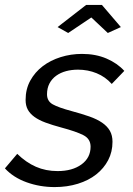

<svg xmlns="http://www.w3.org/2000/svg" viewBox="-44 -750 539 780"><path d="M190 -640 306 -730H370L447 -640L394 -616L327 -679L233 -616ZM178 10Q118 10 64 -9.5Q10 -29 -24 -66L26 -125Q62 -90 102 -72.5Q142 -55 190 -55Q250 -55 287 -82Q324 -109 324 -154Q324 -186 294.5 -201Q265 -216 205 -232Q168 -242 141 -252Q114 -262 96 -275Q78 -288 69 -304.5Q60 -321 60 -344Q60 -388 79 -422.5Q98 -457 129.5 -481Q161 -505 202.5 -518Q244 -531 289 -531Q345 -531 389 -512Q433 -493 461 -462L410 -409Q384 -438 348.5 -452.5Q313 -467 273 -467Q247 -467 224.5 -461Q202 -455 184.5 -442.5Q167 -430 157 -411Q147 -392 147 -367Q147 -339 170.5 -326Q194 -313 246 -299Q287 -288 318.5 -277Q350 -266 371 -251.5Q392 -237 402.5 -218.5Q413 -200 413 -174Q413 -133 395.5 -99.5Q378 -66 347 -41.5Q316 -17 272.5 -3.5Q229 10 178 10Z"/></svg>

Font: PTCRaleway Medium
Style: Italic
Weight: 500
Italic angle: -12°
Designer: Matt McInerney, Pablo Impallari, Rodrigo Fuenzalida
Foundry: Matt McInerney, Pablo Impallari, Rodrigo Fuenzalida
Version: Version 3.000g; ttfautohint (v1.5) -l 8 -r 28 -G 28 -x 14 -D